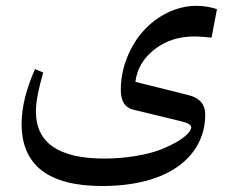

<svg xmlns="http://www.w3.org/2000/svg" viewBox="-20 -349 798 655"><path d="M328.6 285.6C397.5 285.6 458.5 276.4 511.2 257.8C616.2 220.2 680.2 143.6 680.2 42C680.2 7.3 661.1 -15.1 623.5 -24.4L441.9 -69.8C447.3 -114.3 469.2 -150.9 507.3 -180.7C544.9 -210 590.3 -224.6 643.1 -224.6C650.4 -224.6 662.1 -224.1 679.2 -222.7L701.7 -220.7L720.2 -317.9C697.8 -325.2 674.3 -329.1 649.4 -329.1C582.5 -329.1 516.1 -295.4 469.7 -244.1C446.3 -218.3 427.7 -188 413.6 -152.8C399.4 -117.2 392.1 -80.6 392.1 -42.5C392.1 -4.4 405.8 18.1 433.6 24.9L598.6 64.9C621.1 70.3 632.3 77.1 632.3 85.4C632.3 96.7 618.2 113.8 585.4 133.8C568.8 143.6 549.3 152.8 527.3 161.6C482.4 178.7 411.6 191.9 335.4 191.9C180.2 191.9 102.5 138.2 102.5 31.2C102.5 -0.5 110.8 -44.4 127.4 -101.6L99.6 -113.3C68.8 -44.4 53.7 18.1 53.7 73.7C53.7 214.8 145.5 285.6 328.6 285.6Z"/></svg>

Font: Parastoo
Style: Regular
Weight: 400
Foundry: Saber Rastikerdar (saber.rastikerdar@gmail.com)
Version: Version 2.0.1